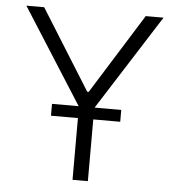

<svg xmlns="http://www.w3.org/2000/svg" viewBox="-52 -776 752 824"><g transform="rotate(5 324.0 -363.5)"><path d="M28.4 -727.3H105.1L320.7 -382.1H327.1L542.6 -727.3H619.3L356.9 -315V0H290.8V-315ZM174.7 -266V-317.1H473V-266Z"/></g></svg>

Font: Inter Zeller Light
Style: Regular
Weight: 300
Designer: Rasmus Andersson; Joe Bland
Foundry: zeller
Version: Version 3.015;git-dec3a8cb1